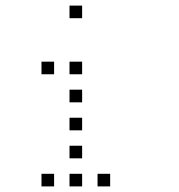

<svg xmlns="http://www.w3.org/2000/svg" viewBox="-20 -693 640 685"><path d="M229 -673Q228 -673 228 -673Q228 -673 228 -672V-629Q228 -628 228 -628Q228 -628 229 -628H272Q273 -628 273 -628Q273 -628 273 -629V-672Q273 -673 273 -673Q273 -673 272 -673ZM129 -473Q128 -473 128 -473Q128 -473 128 -472V-429Q128 -428 128 -428Q128 -428 129 -428H172Q173 -428 173 -428Q173 -428 173 -429V-472Q173 -473 173 -473Q173 -473 172 -473ZM229 -473Q228 -473 228 -473Q228 -473 228 -472V-429Q228 -428 228 -428Q228 -428 229 -428H272Q273 -428 273 -428Q273 -428 273 -429V-472Q273 -473 273 -473Q273 -473 272 -473ZM229 -373Q228 -373 228 -373Q228 -373 228 -372V-329Q228 -328 228 -328Q228 -328 229 -328H272Q273 -328 273 -328Q273 -328 273 -329V-372Q273 -373 273 -373Q273 -373 272 -373ZM229 -273Q228 -273 228 -273Q228 -273 228 -272V-229Q228 -228 228 -228Q228 -228 229 -228H272Q273 -228 273 -228Q273 -228 273 -229V-272Q273 -273 273 -273Q273 -273 272 -273ZM229 -173Q228 -173 228 -173Q228 -173 228 -172V-129Q228 -128 228 -128Q228 -128 229 -128H272Q273 -128 273 -128Q273 -128 273 -129V-172Q273 -173 273 -173Q273 -173 272 -173ZM129 -73Q128 -73 128 -73Q128 -73 128 -72V-29Q128 -28 128 -28Q128 -28 129 -28H172Q173 -28 173 -28Q173 -28 173 -29V-72Q173 -73 173 -73Q173 -73 172 -73ZM229 -73Q228 -73 228 -73Q228 -73 228 -72V-29Q228 -28 228 -28Q228 -28 229 -28H272Q273 -28 273 -28Q273 -28 273 -29V-72Q273 -73 273 -73Q273 -73 272 -73ZM329 -73Q328 -73 328 -73Q328 -73 328 -72V-29Q328 -28 328 -28Q328 -28 329 -28H372Q373 -28 373 -28Q373 -28 373 -29V-72Q373 -73 373 -73Q373 -73 372 -73Z"/></svg>

Font: Doto Light
Style: Regular
Weight: 300
Monospace: yes
Version: Version 1.000